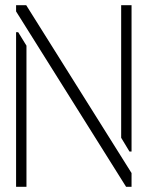

<svg xmlns="http://www.w3.org/2000/svg" viewBox="-20 -720 569 740"><path d="M466 0 42 -676V-700H81L487 -53V0ZM42 0V-596H50L82 -544V0ZM479 -136 447 -189V-700H487V-136Z"/></svg>

Font: Stick No Bills ExtraLight
Style: Regular
Weight: 200
Designer: Kosala Senevirathne, Siva Puranthara, Lasantha Premarathna, Tharique Azeez
Foundry: mooniak
Version: Version 2.000